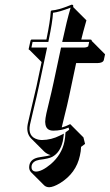

<svg xmlns="http://www.w3.org/2000/svg" viewBox="-20 -598 469 820"><path d="M189.9 201.7Q176.8 201.2 168.9 193.8L112.3 137.2Q101.6 125.5 105.5 106.9Q111.3 78.6 150.9 73.2Q189.5 67.4 196.3 64.5Q179.7 59.6 168.9 49.3L112.3 -7.3Q90.8 -30.3 98.6 -68.8Q101.1 -81.5 111.3 -124.5Q128.4 -196.3 136.2 -231L157.7 -333L106 -384.8Q104 -385.3 103 -385.7Q102.5 -387.7 102.5 -389.2L110.4 -424.8Q112.3 -428.2 114.3 -429.2H178.2Q194.8 -509.3 196.8 -549.8L199.7 -553.2Q229.5 -555.2 275.9 -574.2Q281.7 -576.7 286.1 -578.1Q290.5 -577.6 292 -576.2Q293.5 -572.8 292.5 -567.9L349.1 -511.2Q333.5 -456.5 327.1 -429.2H365.2Q369.1 -428.7 371.1 -427.2Q372.1 -424.8 372.1 -422.9L428.7 -366.2L423.3 -341.3Q419.4 -329.1 396.5 -328.6H305.2L274.9 -185.5Q267.6 -150.4 254.4 -98.6Q246.6 -67.9 244.1 -55.7V-53.7Q260.7 -58.1 279.8 -67.9L336.4 -11.2L343.3 16.6Q334 23.9 326.2 29.3Q325.7 47.9 321.3 66.4Q305.2 142.1 235.8 184.6Q208 201.2 189.9 201.7ZM133.3 134.8Q158.7 134.8 196.8 103Q243.2 63 254.9 7.8Q258.8 -11.2 259.3 -27.8L259.8 -32.7L263.7 -35.6Q270 -40 275.4 -43.9L272.9 -53.2Q242.7 -40 207.5 -40Q174.8 -40 173.3 -74.2Q173.3 -76.2 172.9 -77.6Q173.3 -91.8 178.2 -114.3Q181.2 -127 188.5 -157.7Q201.2 -209.5 208.5 -244.1L240.7 -395H339.8Q351.6 -395.5 356.9 -400.4L360.8 -418.9H245.6L248.5 -431.2Q264.6 -507.3 281.7 -565.4Q232.9 -546.4 206.5 -543.5Q204.1 -503.4 188 -426.8L186.5 -418.9H119.1L114.3 -395H181.2L146 -229Q138.7 -193.8 121.1 -121.6Q110.8 -79.1 108.4 -66.9Q97.2 -14.2 141.1 -2.4Q143.6 -2 145 -1.5Q152.8 0 159.7 0Q199.2 -0.5 235.8 -19L252.9 -27.3L250.5 -8.8Q249.5 -1 248 5.9Q236.8 53.7 203.1 71.8Q189 79.6 148.4 84.5Q120.1 89.4 115.2 108.9Q111.3 133.3 133.3 134.8Z"/></svg>

Font: Linux Biolinum Shadow O
Style: Italic
Weight: 400
Italic angle: -12°
Designer: Philipp H. Poll
Foundry: Philipp H. Poll
Version: Version 0.6.2